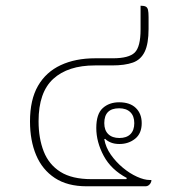

<svg xmlns="http://www.w3.org/2000/svg" viewBox="-20 -652 627 672"><path d="M283 0Q216 0 172 -29Q128 -58 106.5 -109Q85 -160 85 -227Q85 -303 113 -351.5Q141 -400 192.5 -424Q244 -448 313 -448H375Q431 -448 451.5 -468Q472 -488 472 -549V-632Q484 -632 490 -629Q496 -626 498 -617.5Q500 -609 500 -592V-551Q500 -499 486.5 -471Q473 -443 445 -433Q417 -423 372 -423H312Q218 -423 166.5 -376Q115 -329 115 -228Q115 -168 133 -122Q151 -76 191.5 -50.5Q232 -25 300 -25H422L424 -29Q369 -58 343 -106.5Q317 -155 317 -204Q317 -253 339.5 -273.5Q362 -294 397 -294Q435 -294 455.5 -274Q476 -254 476 -221Q476 -185 453 -166.5Q430 -148 398 -148Q381 -148 368.5 -153Q356 -158 348 -166L345 -165Q350 -136 368 -110.5Q386 -85 410 -65Q434 -45 459.5 -33.5Q485 -22 504 -22H510Q510 -16 507 -11Q504 -6 499.5 -3Q495 0 490 0ZM398 -169Q423 -169 436.5 -182.5Q450 -196 450 -221Q450 -246 436 -259.5Q422 -273 397 -273Q345 -273 345 -221Q345 -196 359 -182.5Q373 -169 398 -169Z"/></svg>

Font: Noto Serif Thai Thin
Style: Regular
Weight: 250
Version: Version 2.001